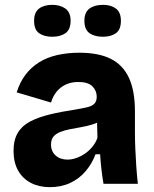

<svg xmlns="http://www.w3.org/2000/svg" viewBox="-20 -760 635 794"><path d="M186 14Q142 14 108 -3.5Q74 -21 55 -54.5Q36 -88 36 -136Q36 -181 53.5 -210.5Q71 -240 104.5 -257.5Q138 -275 185 -286.5Q232 -298 292 -307Q321 -312 340.5 -316.5Q360 -321 370 -331Q380 -341 380 -360Q380 -385 362 -403Q344 -421 304 -421Q276 -421 253.5 -411Q231 -401 215 -382Q199 -363 191 -336L49 -378Q62 -420 85.5 -451Q109 -482 142 -502.5Q175 -523 217.5 -532.5Q260 -542 308 -542Q388 -542 438.5 -516.5Q489 -491 513.5 -437.5Q538 -384 538 -300V-219Q538 -183 539.5 -146.5Q541 -110 543.5 -73.5Q546 -37 550 0H408Q404 -23 400 -55.5Q396 -88 394 -122H375Q361 -84 334.5 -52.5Q308 -21 270.5 -3.5Q233 14 186 14ZM259 -100Q277 -100 295.5 -106.5Q314 -113 331 -124.5Q348 -136 362 -153Q376 -170 383 -190L381 -269L403 -264Q384 -252 361 -245Q338 -238 314.5 -234Q291 -230 268.5 -225.5Q246 -221 228.5 -214Q211 -207 201 -195Q191 -183 191 -162Q191 -134 210 -117Q229 -100 259 -100ZM406 -608Q371 -608 350 -623Q329 -638 329 -674Q329 -709 350 -724.5Q371 -740 406 -740Q439 -740 459.5 -724.5Q480 -709 480 -674Q480 -637 459 -622.5Q438 -608 406 -608ZM196 -608Q163 -608 142 -622.5Q121 -637 121 -674Q121 -709 141.5 -724.5Q162 -740 196 -740Q229 -740 250.5 -724.5Q272 -709 272 -674Q272 -638 251 -623Q230 -608 196 -608Z"/></svg>

Font: Bricolage Grotesque 96pt ExtraBold ExtraBold
Style: Regular
Weight: 800
Version: Version 1.001;gftools[0.9.33.dev8+g029e19f]